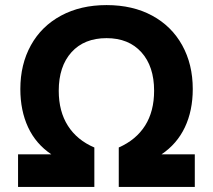

<svg xmlns="http://www.w3.org/2000/svg" viewBox="-20 -735 836 755"><path d="M746 -128V0H447V-155Q515 -185 550.5 -241Q586 -297 586 -378Q586 -474 536 -529.5Q486 -585 399 -585Q311 -585 261 -529.5Q211 -474 211 -378Q211 -297 247 -240.5Q283 -184 351 -155V0H51V-128H182Q121 -169 90.5 -234.5Q60 -300 60 -385Q60 -482 101.5 -557Q143 -632 220 -673.5Q297 -715 399 -715Q502 -715 578.5 -673.5Q655 -632 696.5 -557Q738 -482 738 -385Q738 -300 707 -234.5Q676 -169 615 -128Z"/></svg>

Font: CBA Beacon Sans Extra Bold
Style: Regular
Weight: 800
Designer: Wei Huang
Foundry: Wei Huang
Version: Version 1.002